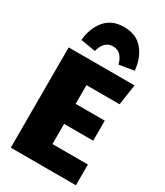

<svg xmlns="http://www.w3.org/2000/svg" viewBox="-235 -1061 989 1154"><g transform="rotate(30 260.0 -484.5)"><path d="M479 -553H249V-423H451V-284H249V-144H495V0H43V-696H500ZM457 -773 354 -756Q345 -793 324.5 -814Q304 -835 272 -835Q240 -835 219.5 -814Q199 -793 190 -756L87 -773Q94 -857 140.5 -913Q187 -969 272 -969Q357 -969 403.5 -913Q450 -857 457 -773Z"/></g></svg>

Font: FiraGO Heavy
Style: Regular
Weight: 900
Designer: bBox Type
Foundry: bBox Type GmbH
Version: Version 1.001